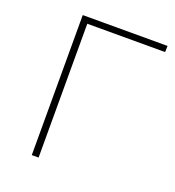

<svg xmlns="http://www.w3.org/2000/svg" viewBox="-128 -801 821 902"><g transform="rotate(20 282.0 -350.0)"><path d="M132 0H166V-669H555L556 -700H132Z"/></g></svg>

Font: Chess Sans ExtraLight
Style: Regular
Weight: 275
Designer: Wolf Bōese
Foundry: Wolf Bōese
Version: Version 7.223;Glyphs 3.3 (3306)